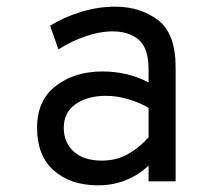

<svg xmlns="http://www.w3.org/2000/svg" viewBox="-20 -543 656 575"><path d="M91 -160Q91 -243 147.5 -286Q204 -329 287 -329Q363 -329 425 -296V-335Q425 -398 396 -423.5Q367 -449 317 -449Q278 -449 234 -433.5Q190 -418 155 -395L130 -466Q168 -490 220 -506.5Q272 -523 325 -523Q400 -523 453 -483Q506 -443 506 -341V0H425V-47Q361 12 274 12Q191 12 141 -32.5Q91 -77 91 -160ZM425 -132V-220Q400 -235 365.5 -245.5Q331 -256 297 -256Q243 -256 207 -231.5Q171 -207 171 -160Q171 -116 201 -89Q231 -62 285 -62Q329 -62 364 -82Q399 -102 425 -132Z"/></svg>

Font: Overpass Mono
Style: Regular
Weight: 400
Monospace: yes
Designer: Delve Withrington, Dave Bailey
Foundry: Delve Fonts
Version: Version 1.000;DELV;Overpass